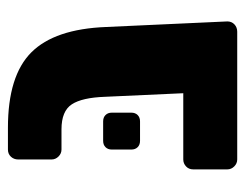

<svg xmlns="http://www.w3.org/2000/svg" viewBox="-87 -531 618 484"><g transform="rotate(-90 222.0 -289.0)"><path d="M37 0ZM410 -25Q410 -14 402.5 -7Q395 0 384 0H62Q52 0 44.5 -7.5Q37 -15 37 -25V-111Q37 -122 44.5 -129Q52 -136 62 -136H229L220 -333Q218 -391 201 -417Q184 -443 138 -443H87Q77 -443 69.5 -450.5Q62 -458 62 -468V-552Q62 -563 69 -570.5Q76 -578 87 -578H142Q273 -578 332 -519Q391 -460 396 -330ZM87 -267V-316Q87 -326 93 -332Q99 -338 109 -338H158Q168 -338 174 -332Q180 -326 180 -316V-267Q180 -257 174 -251Q168 -245 158 -245H109Q99 -245 93 -251Q87 -257 87 -267Z"/></g></svg>

Font: Hezaedrus
Style: Bold
Weight: 700
Designer: Hubert & Fischer
Foundry: Hubert & Fischer
Version: Version 1.10;September 3, 2019;FontCreator 11.5.0.2425 64-bi